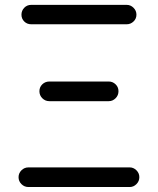

<svg xmlns="http://www.w3.org/2000/svg" viewBox="-20 -753 635 773"><path d="M94.7 0Q78.1 0 66.4 -11.7Q54.7 -23.4 54.7 -39.6Q54.7 -55.7 66.4 -67.4Q78.1 -79.1 94.7 -79.1H502Q517.6 -79.1 529.3 -67.4Q541 -55.7 541 -39.6Q541 -23.4 529.3 -11.7Q517.6 0 502 0ZM178.7 -345.7Q162.1 -345.7 150.4 -357.4Q138.7 -369.1 138.7 -385.7Q138.7 -402.3 150.4 -413.6Q162.1 -424.8 178.7 -424.8H418Q433.6 -424.8 445.3 -413.6Q457 -402.3 457 -385.7Q457 -369.1 445.3 -357.4Q433.6 -345.7 418 -345.7ZM105.5 -655.3Q88.9 -655.3 77.6 -666.5Q66.4 -677.7 66.4 -693.8Q66.4 -710 77.6 -721.7Q88.9 -733.4 105.5 -733.4H490.2Q505.9 -733.4 517.6 -721.7Q529.3 -710 529.3 -693.8Q529.3 -677.7 517.6 -666.5Q505.9 -655.3 490.2 -655.3Z"/></svg>

Font: irohamaru Regular
Style: Regular
Weight: 400
Designer: [Source Han Sans]
Ryoko NISHIZUKA  (kana & ideographs); Paul D. Hunt (Latin, Greek & Cyrillic); Wenlong ZHANG  (bopomofo
Version: Version 1.00